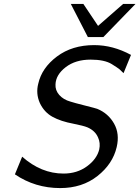

<svg xmlns="http://www.w3.org/2000/svg" viewBox="-20 -941 711 979"><path d="M341 -921H405L480 -809L608 -921H671L507 -752H428ZM56 -52 93 -142Q190 -56 304 -56Q373 -56 423.5 -93Q474 -130 486 -179Q493 -212 480 -240Q465 -275 425 -292Q405 -300 355 -310Q290 -322 247.5 -345.5Q205 -369 183 -416Q162 -464 175 -514Q193 -595 270.5 -653Q348 -711 460 -711Q556 -711 648 -661L610 -568Q609 -569 600 -577.5Q591 -586 589 -588L575 -598Q570 -602 562.5 -606Q555 -610 550 -614Q513 -637 442 -637Q365 -637 315 -598.5Q265 -560 263 -511Q261 -481 282 -457Q303 -433 339 -423Q357 -417 412.5 -403Q468 -389 476 -386Q532 -363 561.5 -311Q591 -259 575 -191Q555 -105 477 -43.5Q399 18 287 18Q159 18 56 -52Z"/></svg>

Font: Coval
Style: Book Italic
Weight: 350
Foundry: Context Ltd
Version: Version 001.000